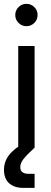

<svg xmlns="http://www.w3.org/2000/svg" viewBox="-31 -749 257 974"><path d="M61.5 0V-515.6H144.5V0ZM86.9 204.1Q42 204.1 15.6 180.9Q-10.7 157.7 -10.7 112.3Q-10.7 71.8 13.9 38.8Q38.6 5.9 97.7 -27.8L144.5 0Q103 38.1 87.4 58.8Q71.8 79.6 71.8 98.6Q71.8 132.8 114.3 132.8H144.5V204.1ZM103 -616.2Q79.6 -616.2 63 -632.8Q46.4 -649.4 46.4 -672.9Q46.4 -696.3 63 -712.9Q79.6 -729.5 103 -729.5Q126.5 -729.5 143.1 -712.9Q159.7 -696.3 159.7 -672.9Q159.7 -649.4 143.1 -632.8Q126.5 -616.2 103 -616.2Z"/></svg>

Font: Inter Display
Style: Regular
Weight: 400
Designer: Rasmus Andersson
Foundry: rsms
Version: Version 4.001;git-9221beed3